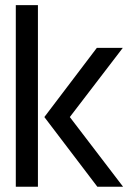

<svg xmlns="http://www.w3.org/2000/svg" viewBox="-20 -709 507 729"><path d="M40 0V-689.5H124V0ZM148.4 -264.6 347.7 -527.3H446.3L245.1 -264.6L447.3 0H349.6Z"/></svg>

Font: Post No Bills Jaffna SemiBold
Style: Regular
Weight: 600
Designer: Kosala Senevirathne, Siva Puranthara, Lasantha Premarathna, Tharique Azeez
Foundry: Mooniak
Version: Version 1.220 ; ttfautohint (v1.6)